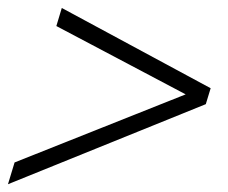

<svg xmlns="http://www.w3.org/2000/svg" viewBox="-50 -472 586 494"><path d="M443.5 -235.5 439.5 -223 95 -405 109 -451.5 492 -245 479.5 -204 -29.5 2 -12.5 -54Z"/></svg>

Font: Newsreader 16pt 16pt
Style: Italic
Weight: 400
Italic angle: -17°
Version: Version 1.003